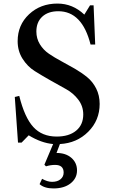

<svg xmlns="http://www.w3.org/2000/svg" viewBox="-20 -800 639 1077"><path d="M202 233 216 203Q246 220 272 220Q302 220 319.5 205.5Q337 191 337 168Q337 125 289 125Q264 125 238 133L229 124L278 8Q211 2 141 -41L101 0H81L63 -256L88 -262Q118 -141 167 -87.5Q216 -34 298 -34Q367 -34 407 -67Q447 -100 447 -158Q447 -204 419.5 -240.5Q392 -277 351.5 -299.5Q311 -322 263 -349Q215 -376 174.5 -401.5Q134 -427 106.5 -470.5Q79 -514 79 -569Q79 -660 143 -720Q207 -780 302 -780Q388 -780 453 -718L485 -770H505L514 -550H488Q441 -737 307 -737Q250 -737 217 -706.5Q184 -676 184 -623Q184 -584 203.5 -552Q223 -520 254.5 -498.5Q286 -477 323.5 -457Q361 -437 399 -415Q437 -393 468.5 -367.5Q500 -342 519.5 -303.5Q539 -265 539 -217Q539 -125 475 -61Q411 3 316 8L297 58Q349 58 380.5 85.5Q412 113 412 156Q412 200 376 228.5Q340 257 280 257Q229 257 202 233Z"/></svg>

Font: Libre Caslon Text
Style: Regular
Weight: 400
Designer: Pablo Impallari, Rodrigo Fuenzalida
Foundry: Pablo Impallari, Rodrigo Fuenzalida
Version: Version 1.002